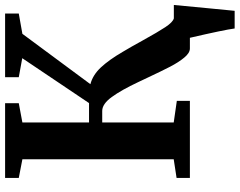

<svg xmlns="http://www.w3.org/2000/svg" viewBox="-116 -668 963 772"><g transform="rotate(-90 366.0 -281.5)"><path d="M732.5 -64.5Q727.5 -16 720 67L709 180H638Q632.5 138 600.5 0H557.5Q539.5 0 520.8 -22.8Q502 -45.5 484.5 -79.2Q467 -113 440.5 -169.5L422.5 -207.5Q390.5 -275.5 362.5 -314Q334.5 -352.5 306.5 -352.5H260V-65L347 -52.5V0H37V-53.5L112 -65V-673.5L37 -688V-743H337.5V-688L260 -673.5V-405.5H338L518.5 -674L442 -688V-743H698V-688L616.5 -673.5L414 -400Q451 -390.5 481.5 -357.8Q512 -325 543.5 -271Q564.5 -236 590.5 -188.5Q624 -128 643.5 -98.5Q663 -69 678.5 -64.5Z"/></g></svg>

Font: Merriweather Text
Style: Bold
Weight: 700
Designer: Eben Sorkin
Foundry: Eben Sorkin
Version: Version 2.100